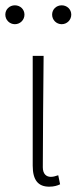

<svg xmlns="http://www.w3.org/2000/svg" viewBox="-30 -690 288 722"><path d="M155 12C173 12 186 8 196 3L189 -31C177 -27 170 -25 161 -25C144 -25 131 -36 131 -61C131 -199 133 -338 134 -480H93V-67C93 -12 114 12 155 12ZM26 -599C46 -599 62 -615 62 -635C62 -655 46 -670 26 -670C6 -670 -10 -655 -10 -635C-10 -615 6 -599 26 -599ZM202 -599C222 -599 238 -615 238 -635C238 -655 222 -670 202 -670C182 -670 166 -655 166 -635C166 -615 182 -599 202 -599Z"/></svg>

Font: Source Sans Pro Light
Style: Regular
Weight: 300
Designer: Paul D. Hunt
Foundry: Adobe Systems Incorporated
Version: Version 3.006;hotconv 1.0.111;makeotfexe 2.5.65597